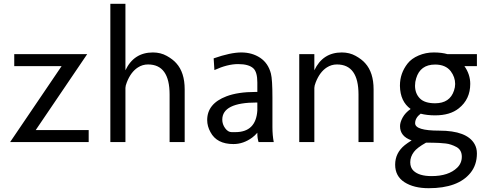

<svg xmlns="http://www.w3.org/2000/svg" viewBox="-20 -740 2524 1000"><path d="M54.2 -458H434.1L166 -62.5H441.9V0H32.7L300.8 -395.5H54.2Z M863.3 -247.6Q863.3 -404.3 751 -404.3Q722.2 -404.3 698.2 -388.7Q661.6 -365.2 640.6 -311.5Q633.3 -293 633.3 -282.2V0H554.7V-720.2H633.3V-374Q677.2 -466.8 776.4 -466.8Q816.4 -466.8 848.4 -449Q880.4 -431.2 898.4 -410.6Q941.9 -362.3 941.9 -274.9V0H863.3Z M1317.4 -206.1Q1137.7 -206.1 1137.7 -116.7Q1137.7 -92.8 1152.6 -72.3Q1167.5 -51.8 1186.5 -51.8H1205.6Q1313 -51.8 1320.3 -164.6V-206.1ZM1092.8 -436Q1180.7 -466.8 1236.8 -466.8Q1293 -466.8 1335 -439Q1377 -411.1 1391.1 -356.4Q1398.9 -325.7 1398.9 -231V-78.1Q1398.9 -35.2 1405.8 0H1326.7Q1320.3 -20 1320.3 -45.4V-48.8Q1308.1 -34.2 1293.5 -23.4Q1247.6 10.3 1195.8 10.3Q1108.9 10.3 1076.2 -51.8Q1059.1 -82.5 1059.1 -114.7Q1059.1 -200.2 1159.2 -238.3Q1219.2 -261.2 1311.5 -261.2H1320.3V-310.5Q1320.3 -364.3 1299.8 -383.8Q1275.9 -406.2 1220.2 -406.2Q1164.6 -406.2 1096.7 -375Z M1847.2 -247.6Q1847.2 -404.3 1734.9 -404.3Q1706.1 -404.3 1682.1 -388.7Q1645.5 -365.2 1624.5 -311.5Q1617.2 -293 1617.2 -282.2V0H1538.6V-458H1617.2V-374Q1661.1 -466.8 1760.3 -466.8Q1800.3 -466.8 1832.3 -449Q1864.3 -431.2 1882.3 -410.6Q1925.8 -362.3 1925.8 -274.9V0H1847.2Z M2246.1 -403.8Q2168.9 -403.8 2147.5 -332Q2141.6 -313.5 2141.6 -293.9Q2141.6 -253.4 2166.5 -227.8Q2191.4 -202.1 2246.1 -202.1Q2323.2 -202.1 2344.7 -268.6Q2350.6 -285.6 2350.6 -302.7Q2350.6 -338.4 2327.6 -369.1Q2300.8 -403.8 2246.1 -403.8ZM2398.9 -395.5Q2429.2 -352.5 2429.2 -303.2Q2429.2 -223.1 2369.6 -175.8Q2324.2 -139.2 2246.1 -139.2Q2204.1 -139.2 2170.9 -147.9Q2142.1 -126 2142.1 -98.1Q2142.1 -59.6 2267.6 -59.6Q2412.1 -59.6 2451.7 10.3Q2463.9 31.7 2463.9 59.1Q2463.9 119.1 2430.2 160.6Q2365.7 240.2 2212.9 240.2Q2135.3 240.2 2086.7 209Q2038.1 177.7 2038.1 117.7Q2038.1 56.6 2087.9 16.1Q2102.5 4.4 2124 -8.8Q2063.5 -29.3 2063.5 -83Q2063.5 -103 2077.1 -127.9Q2090.8 -152.8 2118.7 -172.4Q2064.5 -211.4 2063 -292V-294.9Q2063 -357.9 2102.5 -408.7Q2123 -435.1 2160.2 -450.9Q2197.3 -466.8 2239 -466.8Q2280.8 -466.8 2310.5 -458H2463.9V-395.5ZM2199.2 2.9Q2151.9 29.3 2135.7 51.3Q2116.7 76.7 2116.7 105Q2116.7 133.3 2133.8 149.4Q2163.1 177.2 2227.5 177.2Q2316.4 177.2 2361.3 133.3Q2385.3 109.9 2385.3 76.2Q2385.3 41.5 2357.9 25.9Q2328.6 10.3 2301.3 7.3Q2264.2 3.4 2237.1 3.4Q2210 3.4 2199.2 2.9Z"/></svg>

Font: Molengo
Style: Regular
Weight: 400
Designer: moyogo
Foundry: moyogo
Version: Version 0.11; ttfautohint (v0.8) -G 32 -r 16 -x